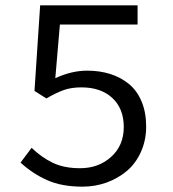

<svg xmlns="http://www.w3.org/2000/svg" viewBox="-20 -680 640 712"><path d="M286.1 12.2Q208.5 12.2 154.3 -12.2Q100.1 -36.6 56.2 -77.1L97.2 -131.8Q134.3 -96.2 176 -76.2Q217.8 -56.2 276.9 -56.2Q345.7 -56.2 392.3 -98.4Q439 -140.6 439 -209Q439 -277.3 396.5 -316.7Q354 -356 282.2 -356Q245.1 -356 217.5 -346.4Q189.9 -336.9 151.9 -314.9L107.9 -342.8L128.9 -660.2H490.2V-588.9H202.1L185.1 -390.1Q245.6 -418 303.2 -418Q350.1 -418 389.2 -405.5Q428.2 -393.1 458.3 -368.4Q488.3 -343.8 505.1 -303.5Q522 -263.2 522 -210.9Q522 -159.2 502.4 -116.2Q482.9 -73.2 450 -45.7Q417 -18.1 374.8 -2.9Q332.5 12.2 286.1 12.2Z"/></svg>

Font: Office Code Pro D
Style: Regular
Weight: 400
Designer: Nathan Rutzky & Paul D. Hunt
Foundry: Adobe Systems Incorporated
Version: Version 1.004;PS 001.004;hotconv 1.0.70;makeotf.lib2.5.58329